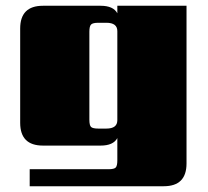

<svg xmlns="http://www.w3.org/2000/svg" viewBox="-20 -505 722 666"><path d="M321 -59H349Q387 -59 387 -88V-397Q387 -426 349 -426H321Q302 -426 296 -420Q290 -414 290 -395V-90Q290 -70 296 -64.5Q302 -59 321 -59ZM387 -485H627V62Q627 141 548 141H83V82H356Q376 82 381.5 76Q387 70 387 51V-26Q373 0 329 0H129Q50 0 50 -79V-406Q50 -485 129 -485H329Q373 -485 387 -459Z"/></svg>

Font: Sarpanch Black
Style: Regular
Weight: 900
Designer: Manushi Parikh (Devanagari and Latin), Jyotish Sonowal (Devanagari)
Foundry: Indian Type Foundry
Version: Version 2.004;PS 1.0;hotconv 1.0.78;makeotf.lib2.5.61930; tt